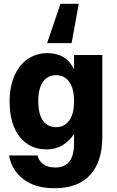

<svg xmlns="http://www.w3.org/2000/svg" viewBox="-20 -792 620 1019"><path d="M301 -772H398L360 -563H230ZM373 -500H523V-66Q523 67 458 137Q393 207 271 207Q166 207 103.5 158.5Q41 110 28 33H179Q186 61 209 79Q232 97 274 97Q324 97 348.5 64.5Q373 32 373 -29V-82Q349 -43 311.5 -21Q274 1 228 1Q137 1 84 -66.5Q31 -134 31 -253Q31 -331 56.5 -389.5Q82 -448 127.5 -479Q173 -510 232 -510Q332 -510 373 -424ZM373 -255Q373 -322 347.5 -357.5Q322 -393 278 -393Q233 -393 208 -357.5Q183 -322 183 -255Q183 -187 208 -152Q233 -117 278 -117Q322 -117 347.5 -152.5Q373 -188 373 -255Z"/></svg>

Font: CBA Beacon Sans Extra Bold
Style: Regular
Weight: 800
Designer: Wei Huang
Foundry: Wei Huang
Version: Version 1.002